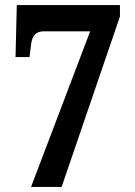

<svg xmlns="http://www.w3.org/2000/svg" viewBox="-20 -734 529 754"><path d="M102 0H222L451 -669V-714H46L41 -510H96L102 -559C106 -594 121 -611 152 -611H334Z"/></svg>

Font: Noto Serif Ethiopic Condensed
Style: Bold
Weight: 700
Width: 3
Designer: Monotype Design Team
Foundry: Monotype Imaging Inc.
Version: Version 2.102